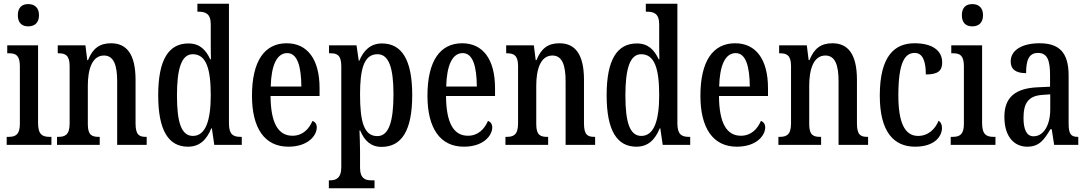

<svg xmlns="http://www.w3.org/2000/svg" viewBox="-20 -780 5857 1034"><path d="M132 -638C164 -638 190 -655 190 -698C190 -741 164 -758 132 -758C100 -758 76 -741 76 -698C76 -655 100 -638 132 -638ZM16 0H257V-43H247C209 -43 185 -55 185 -117V-536H19V-493H30C66 -493 87 -481 87 -423V-113C87 -54 63 -43 26 -43H16Z M287 0H517V-43H512C477 -43 453 -51 453 -110V-319C453 -402 474 -481 540 -481C593 -481 611 -428 611 -343V0H770V-43H766C731 -43 710 -52 710 -115V-350C710 -487 663 -547 578 -547C518 -547 480 -521 454 -456H450L440 -536H291V-493H295C330 -493 355 -484 355 -425V-115C355 -52 329 -43 293 -43H287Z M992 10C1056 10 1093 -28 1118 -89H1121L1134 0H1282V-43H1275C1237 -43 1213 -55 1213 -115V-760H1043V-717H1049C1085 -717 1115 -708 1115 -649V-567C1115 -530 1115 -492 1116 -461H1112C1089 -511 1056 -546 995 -546C889 -546 832 -460 832 -267C832 -75 889 10 992 10ZM1019 -48C957 -48 933 -120 933 -266C933 -409 957 -488 1018 -488C1091 -488 1115 -409 1115 -267C1115 -133 1088 -48 1019 -48Z M1533 10C1640 10 1686 -51 1686 -94C1686 -113 1676 -124 1663 -129C1644 -85 1610 -49 1555 -49C1479 -49 1438 -116 1437 -263H1701V-305C1701 -463 1634 -547 1524 -547C1405 -547 1337 -452 1337 -264C1337 -90 1405 10 1533 10ZM1603 -314H1438C1441 -429 1471 -494 1527 -494C1582 -494 1602 -422 1603 -314Z M1751 234H1997V191H1978C1950 191 1919 183 1919 124V37C1919 -8 1917 -47 1916 -77H1920C1942 -23 1977 11 2035 11C2142 11 2200 -75 2200 -268C2200 -461 2142 -546 2037 -546C1975 -546 1938 -508 1915 -453H1912L1900 -536H1752V-493H1761C1794 -493 1818 -484 1818 -424V120C1818 182 1787 191 1758 191H1751ZM2012 -47C1939 -47 1919 -128 1919 -271C1919 -406 1939 -488 2013 -488C2075 -488 2099 -413 2099 -272C2099 -128 2075 -47 2012 -47Z M2478 10C2585 10 2631 -51 2631 -94C2631 -113 2621 -124 2608 -129C2589 -85 2555 -49 2500 -49C2424 -49 2383 -116 2382 -263H2646V-305C2646 -463 2579 -547 2469 -547C2350 -547 2282 -452 2282 -264C2282 -90 2350 10 2478 10ZM2548 -314H2383C2386 -429 2416 -494 2472 -494C2527 -494 2547 -422 2548 -314Z M2702 0H2932V-43H2927C2892 -43 2868 -51 2868 -110V-319C2868 -402 2889 -481 2955 -481C3008 -481 3026 -428 3026 -343V0H3185V-43H3181C3146 -43 3125 -52 3125 -115V-350C3125 -487 3078 -547 2993 -547C2933 -547 2895 -521 2869 -456H2865L2855 -536H2706V-493H2710C2745 -493 2770 -484 2770 -425V-115C2770 -52 2744 -43 2708 -43H2702Z M3407 10C3471 10 3508 -28 3533 -89H3536L3549 0H3697V-43H3690C3652 -43 3628 -55 3628 -115V-760H3458V-717H3464C3500 -717 3530 -708 3530 -649V-567C3530 -530 3530 -492 3531 -461H3527C3504 -511 3471 -546 3410 -546C3304 -546 3247 -460 3247 -267C3247 -75 3304 10 3407 10ZM3434 -48C3372 -48 3348 -120 3348 -266C3348 -409 3372 -488 3433 -488C3506 -488 3530 -409 3530 -267C3530 -133 3503 -48 3434 -48Z M3948 10C4055 10 4101 -51 4101 -94C4101 -113 4091 -124 4078 -129C4059 -85 4025 -49 3970 -49C3894 -49 3853 -116 3852 -263H4116V-305C4116 -463 4049 -547 3939 -547C3820 -547 3752 -452 3752 -264C3752 -90 3820 10 3948 10ZM4018 -314H3853C3856 -429 3886 -494 3942 -494C3997 -494 4017 -422 4018 -314Z M4172 0H4402V-43H4397C4362 -43 4338 -51 4338 -110V-319C4338 -402 4359 -481 4425 -481C4478 -481 4496 -428 4496 -343V0H4655V-43H4651C4616 -43 4595 -52 4595 -115V-350C4595 -487 4548 -547 4463 -547C4403 -547 4365 -521 4339 -456H4335L4325 -536H4176V-493H4180C4215 -493 4240 -484 4240 -425V-115C4240 -52 4214 -43 4178 -43H4172Z M4908 10C5016 10 5053 -48 5053 -91C5053 -111 5046 -122 5035 -130C5017 -87 4981 -48 4924 -48C4850 -48 4818 -125 4818 -266C4818 -444 4853 -495 4906 -495C4953 -495 4966 -442 4966 -379C5032 -379 5054 -399 5054 -444C5054 -507 5002 -547 4905 -547C4799 -547 4718 -480 4718 -265C4718 -68 4795 10 4908 10Z M5216 -638C5248 -638 5274 -655 5274 -698C5274 -741 5248 -758 5216 -758C5184 -758 5160 -741 5160 -698C5160 -655 5184 -638 5216 -638ZM5100 0H5341V-43H5331C5293 -43 5269 -55 5269 -117V-536H5103V-493H5114C5150 -493 5171 -481 5171 -423V-113C5171 -54 5147 -43 5110 -43H5100Z M5512 10C5578 10 5603 -28 5637 -84H5644L5657 0H5787V-43H5784C5747 -43 5735 -59 5735 -115V-373C5735 -500 5682 -547 5578 -547C5486 -547 5423 -511 5423 -449C5423 -407 5450 -386 5506 -386C5506 -452 5519 -495 5570 -495C5624 -495 5635 -448 5635 -373V-313L5570 -310C5449 -305 5389 -257 5389 -151C5389 -41 5444 10 5512 10ZM5546 -46C5508 -46 5492 -84 5492 -145C5492 -223 5517 -264 5594 -269L5636 -272V-191C5636 -107 5601 -46 5546 -46Z"/></svg>

Font: Noto Serif Armenian ExtraCondensed Medium
Style: Regular
Weight: 500
Width: 2
Designer: Monotype Design Team
Foundry: Monotype Imaging Inc.
Version: Version 2.008